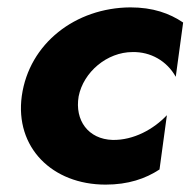

<svg xmlns="http://www.w3.org/2000/svg" viewBox="-20 -490 517 520"><path d="M193 -229C206 -295 270 -349 339 -349C388 -350 432 -325 456 -282L476 -429C439 -454 394 -470 333 -470C185 -469 59 -373 39 -230C20 -91 121 10 266 10C327 10 374 -6 412 -31L432 -178C396 -140 342 -110 285 -111C219 -113 182 -164 193 -229Z"/></svg>

Font: Jost*
Style: Bold Italic
Weight: 700
Italic angle: -10°
Version: Version 3.7